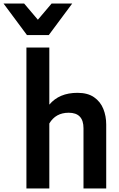

<svg xmlns="http://www.w3.org/2000/svg" viewBox="-92 -1070 675 1090"><path d="M511 0H382V-342Q382 -430 298 -430Q224 -430 188 -369V0H58V-800H188V-476Q244 -543 348 -543Q406 -543 442 -518Q478 -493 494.5 -452Q511 -411 511 -363ZM314 -871ZM185 -871H61L-72 -1050H45L123 -958L201 -1050H318Z"/></svg>

Font: Tanohe Sans SemiBold
Style: Regular
Weight: 600
Designer: Village Type and Design LLC & Cristiano Sobral
Foundry: Cooper Hewitt Smithsonian Design Museum
Version: Version 1.00;September 29, 2021;FontCreator 13.0.0.2655 64-b